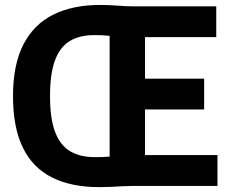

<svg xmlns="http://www.w3.org/2000/svg" viewBox="-20 -766 941 791"><path d="M390 5Q273.4 5 194 -35Q114.6 -75 74.1 -157.9Q33.6 -240.7 33.6 -370Q33.6 -499.5 76.3 -582.6Q119.1 -665.8 199.4 -705.7Q279.8 -745.6 392.8 -745.6Q429.4 -745.6 463 -742.8Q496.6 -740 525.5 -740H870.9V-612.9H577.4V-127.1H875.9V0H526.4Q506.8 0 484.3 1.2Q461.9 2.5 437.9 3.8Q413.9 5 390 5ZM370.7 -118.6Q385.1 -118.6 399.5 -119Q413.9 -119.5 431.7 -120.8V-618.5Q412.9 -620.4 396.7 -620.9Q380.6 -621.3 367.4 -621.3Q308.7 -621.3 268.3 -597.4Q227.8 -573.5 206.9 -518.4Q186.1 -463.3 186.1 -370Q186.1 -275.6 207.7 -220.6Q229.3 -165.5 270.5 -142Q311.7 -118.6 370.7 -118.6ZM538.3 -314.9V-441.9H821V-314.9Z"/></svg>

Font: Encode Sans Condensed Thin
Style: Regular
Weight: 100
Width: 3
Designer: Multiple Designers
Foundry: Impallari Type
Version: Version 3.002